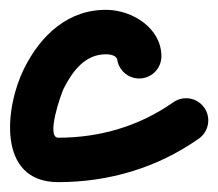

<svg xmlns="http://www.w3.org/2000/svg" viewBox="-49 -321 442 389"><path d="M233 -162C257.9 -162 278 -182.1 278 -207C278 -263.5 220.2 -299.8 169 -301C89.4 -302.8 33.5 -249.7 -0.2 -182.1C-38.2 -106.2 -57 48 69 48C171.6 48 269.9 19 353.9 -40.2C374.2 -54.5 379.1 -82.6 364.8 -102.9C350.5 -123.2 322.4 -128.1 302.1 -113.8C302.1 -113.8 302.1 -113.8 302.1 -113.8C233.2 -65.2 153.1 -42 69 -42C43.5 -42 74.5 -130.5 80.2 -141.9C97.8 -176.9 124 -212 167 -211C173 -210.9 179.6 -209.8 184.7 -206.2C186.3 -205 188.9 -200.3 188.4 -202.8C188.1 -204.2 188 -208.4 188 -207C188 -182.1 208.1 -162 233 -162Z"/></svg>

Font: FRB American Cursive Guidelines Black
Style: Bold Italic
Weight: 900
Italic angle: -25°
Version: Version 2.0;Modular Font Editor K font №1